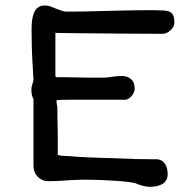

<svg xmlns="http://www.w3.org/2000/svg" viewBox="-20 -682 683 714"><path d="M104.5 -314Q99.6 -321.8 98.1 -330.8Q96.7 -339.8 96.7 -349.1Q96.7 -357.4 99.6 -366.2Q102.5 -375 104.5 -383.8Q102.1 -425.3 99.9 -466.3Q97.7 -507.3 97.7 -550.3Q97.7 -559.1 97.4 -570.6Q97.2 -582 98.1 -594.5Q99.1 -606.9 101.6 -618.9Q104 -630.9 109.4 -640.4Q114.7 -649.9 123.8 -655.8Q132.8 -661.6 147 -661.6Q157.7 -661.6 167.7 -658Q177.7 -654.3 187.7 -650.1Q197.8 -646 208 -642.3Q218.3 -638.7 230 -638.7Q259.3 -638.7 298.3 -639.4Q337.4 -640.1 380.4 -641.6Q403.8 -642.1 427 -642.6Q450.2 -643.1 472.7 -643.6Q495.1 -644 515.6 -644Q536.1 -644 553.7 -644Q575.2 -644 589.6 -643.1Q604 -642.1 612.5 -637.5Q621.1 -632.8 624.8 -623.5Q628.4 -614.3 628.4 -597.7Q628.4 -590.3 624.8 -583Q621.1 -575.7 614.7 -569.8Q608.4 -564 600.6 -560.1Q592.8 -556.2 585 -556.2Q490.7 -556.6 424.6 -557.1Q358.4 -557.6 314 -558.1Q269.5 -558.6 244.1 -558.8Q218.8 -559.1 206.1 -559.3Q193.4 -559.6 189.7 -559.6Q186 -559.6 186 -560.1V-401.4Q186 -395 190.4 -395Q208.5 -395 227.1 -394.8Q245.6 -394.5 265.9 -394Q286.1 -393.6 309.1 -393.3Q332 -393.1 359.4 -393.1Q377.4 -393.1 395.3 -396.2Q413.1 -399.4 433.1 -399.4Q453.1 -399.4 467 -387.9Q481 -376.5 481 -350.6Q481 -347.2 478.5 -340.6Q476.1 -334 471.4 -327.4Q466.8 -320.8 459.5 -315.9Q452.1 -311 442.4 -311H231.9Q217.8 -311 209.5 -310.8Q201.2 -310.5 196.8 -310.1Q192.4 -309.6 191.2 -308.8Q189.9 -308.1 189.9 -307.1Q189.9 -300.3 191.7 -293.5Q193.4 -286.6 193.4 -276.9Q193.4 -274.4 193.4 -265.4Q193.4 -256.3 193.6 -243.9Q193.8 -231.4 194.1 -216.6Q194.3 -201.7 194.8 -187.5V-109.4Q192.9 -106.4 199.2 -104.7Q205.6 -103 216.3 -102.3Q227.1 -101.6 240.2 -101.1Q253.4 -100.6 265.1 -99.1Q281.7 -98.1 306.2 -96.9Q330.6 -95.7 356.4 -95Q382.3 -94.2 407.5 -93.5Q432.6 -92.8 450.7 -92Q468.8 -91.3 477.1 -91.1Q485.4 -90.8 478.5 -90.8Q469.2 -90.8 470.7 -90.8Q472.2 -90.8 479.7 -90.6Q487.3 -90.3 499 -90.3Q510.7 -90.3 522.9 -90.1Q535.2 -89.8 545.2 -89.8Q555.2 -89.8 559.6 -89.8Q572.8 -89.8 581.3 -84.5Q589.8 -79.1 594.7 -71Q599.6 -63 601.6 -53.2Q603.5 -43.5 603.5 -34.7Q603.5 -21.5 598.1 -12.2Q592.8 -2.9 583.7 2.4Q574.7 7.8 562.3 10.3Q549.8 12.7 536.1 12.7Q525.9 12.7 511.2 9Q496.6 5.4 485.4 0Q480 -2 463.9 -4.4Q447.8 -6.8 422.6 -8.8Q397.5 -10.7 363.8 -12.2Q330.1 -13.7 289.6 -13.7Q259.3 -13.7 226.8 -11Q194.3 -8.3 159.2 -8.3Q147.5 -8.3 137.5 -12.7Q127.4 -17.1 120.1 -24.7Q112.8 -32.2 108.6 -42.7Q104.5 -53.2 104.5 -65.9Z"/></svg>

Font: Short Stack
Style: Regular
Weight: 400
Designer: James Grieshaber
Foundry: James Grieshaber
Version: Version 1.002